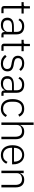

<svg xmlns="http://www.w3.org/2000/svg" viewBox="1788 -2568 792 4408"><g transform="rotate(90 2184.0 -364.0)"><path d="M181 0Q150 0 134 -17Q118 -34 118 -63V-462H29V-512H87Q108 -512 115.5 -520.5Q123 -529 123 -551V-655H175V-512H291V-462H175V-50H283V0Z M780 0Q747 0 732 -17Q717 -34 715 -63V-81H710Q693 -38 654 -13Q615 12 555 12Q474 12 430 -27.5Q386 -67 386 -139Q386 -207 434.5 -247Q483 -287 594 -287H712V-347Q712 -474 581 -474Q530 -474 496 -452.5Q462 -431 441 -391L405 -421Q426 -466 469.5 -495Q513 -524 583 -524Q673 -524 721 -479Q769 -434 769 -353V-50H838V0ZM563 -37Q594 -37 621 -45Q648 -53 668.5 -67.5Q689 -82 700.5 -102.5Q712 -123 712 -149V-244H592Q515 -244 480.5 -219.5Q446 -195 446 -152V-128Q446 -83 478 -60Q510 -37 563 -37Z M1045 0Q1014 0 998 -17Q982 -34 982 -63V-462H893V-512H951Q972 -512 979.5 -520.5Q987 -529 987 -551V-655H1039V-512H1155V-462H1039V-50H1147V0Z M1437 12Q1370 12 1322.5 -13Q1275 -38 1240 -86L1282 -119Q1314 -77 1352 -57Q1390 -37 1441 -37Q1500 -37 1532 -62Q1564 -87 1564 -134Q1564 -175 1539.5 -198.5Q1515 -222 1459 -230L1417 -237Q1382 -242 1353 -252Q1324 -262 1303.5 -279Q1283 -296 1271.5 -320.5Q1260 -345 1260 -380Q1260 -416 1273.5 -443Q1287 -470 1310 -488Q1333 -506 1365 -515Q1397 -524 1434 -524Q1498 -524 1539 -502Q1580 -480 1609 -445L1571 -410Q1551 -434 1517.5 -454.5Q1484 -475 1431 -475Q1376 -475 1345.5 -451Q1315 -427 1315 -383Q1315 -338 1342.5 -318Q1370 -298 1425 -289L1466 -283Q1544 -271 1581.5 -236.5Q1619 -202 1619 -140Q1619 -68 1570.5 -28Q1522 12 1437 12Z M2121 0Q2088 0 2073 -17Q2058 -34 2056 -63V-81H2051Q2034 -38 1995 -13Q1956 12 1896 12Q1815 12 1771 -27.5Q1727 -67 1727 -139Q1727 -207 1775.5 -247Q1824 -287 1935 -287H2053V-347Q2053 -474 1922 -474Q1871 -474 1837 -452.5Q1803 -431 1782 -391L1746 -421Q1767 -466 1810.5 -495Q1854 -524 1924 -524Q2014 -524 2062 -479Q2110 -434 2110 -353V-50H2179V0ZM1904 -37Q1935 -37 1962 -45Q1989 -53 2009.5 -67.5Q2030 -82 2041.5 -102.5Q2053 -123 2053 -149V-244H1933Q1856 -244 1821.5 -219.5Q1787 -195 1787 -152V-128Q1787 -83 1819 -60Q1851 -37 1904 -37Z M2476 12Q2370 12 2312.5 -58Q2255 -128 2255 -256Q2255 -384 2312.5 -454Q2370 -524 2476 -524Q2547 -524 2591 -493Q2635 -462 2658 -411L2610 -387Q2592 -429 2559.5 -451Q2527 -473 2476 -473Q2398 -473 2357 -423Q2316 -373 2316 -292V-220Q2316 -139 2357 -89Q2398 -39 2476 -39Q2529 -39 2565 -62Q2601 -85 2623 -128L2665 -100Q2640 -49 2593.5 -18.5Q2547 12 2476 12Z M2792 -740H2849V-431H2852Q2869 -471 2905 -497.5Q2941 -524 3003 -524Q3085 -524 3130.5 -473.5Q3176 -423 3176 -329V0H3119V-319Q3119 -397 3085.5 -435Q3052 -473 2988 -473Q2961 -473 2936 -466Q2911 -459 2891.5 -445Q2872 -431 2860.5 -409.5Q2849 -388 2849 -360V0H2792Z M3538 12Q3487 12 3445.5 -6Q3404 -24 3374.5 -58.5Q3345 -93 3329.5 -143Q3314 -193 3314 -256Q3314 -319 3329.5 -368.5Q3345 -418 3374.5 -452.5Q3404 -487 3445 -505.5Q3486 -524 3537 -524Q3586 -524 3626 -505.5Q3666 -487 3694 -454Q3722 -421 3737.5 -374.5Q3753 -328 3753 -272V-245H3374V-220Q3374 -180 3385.5 -146.5Q3397 -113 3418.5 -89Q3440 -65 3471 -51.5Q3502 -38 3541 -38Q3653 -38 3696 -141L3738 -113Q3714 -56 3662.5 -22Q3611 12 3538 12ZM3537 -476Q3500 -476 3470 -462.5Q3440 -449 3418.5 -425Q3397 -401 3385.5 -367.5Q3374 -334 3374 -294V-289H3691V-297Q3691 -337 3680 -370.5Q3669 -404 3648.5 -427Q3628 -450 3599.5 -463Q3571 -476 3537 -476Z M3898 0V-512H3955V-431H3958Q3975 -471 4011 -497.5Q4047 -524 4109 -524Q4191 -524 4236.5 -473.5Q4282 -423 4282 -329V0H4225V-319Q4225 -397 4191.5 -435Q4158 -473 4094 -473Q4067 -473 4042 -466Q4017 -459 3997.5 -445Q3978 -431 3966.5 -409.5Q3955 -388 3955 -360V0Z"/></g></svg>

Font: IBM Plex Sans Arabic Light
Style: Regular
Weight: 300
Designer: Mike Abbink, Paul van der Laan, Pieter van Rosmalen, Wael Morcos, Khajak Apelian
Foundry: Bold Monday
Version: Version 1.2